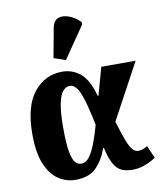

<svg xmlns="http://www.w3.org/2000/svg" viewBox="-91 -897 832 981"><g transform="rotate(-10 325.5 -407.0)"><path d="M222 10Q174 10 133.5 -17Q93 -44 68.5 -102.5Q44 -161 44 -257Q44 -403 102 -474.5Q160 -546 249 -546Q302 -546 342.5 -513Q383 -480 407 -393H411L451 -536H629L473 -247Q492 -183 506 -146.5Q520 -110 533.5 -95Q547 -80 565 -80Q584 -80 611 -96L639 -31Q612 -13 581 -1.5Q550 10 519 10Q487 10 463.5 0.5Q440 -9 422.5 -38Q405 -67 392 -125H388Q368 -67 330.5 -28.5Q293 10 222 10ZM266 -66Q289 -66 307.5 -91Q326 -116 341.5 -157.5Q357 -199 371 -249Q348 -365 327 -416.5Q306 -468 274 -468Q255 -468 239 -449.5Q223 -431 214 -386.5Q205 -342 205 -264Q205 -182 212.5 -139.5Q220 -97 233.5 -81.5Q247 -66 266 -66ZM279 -601 218 -622 246 -773Q253 -811 278 -820Q303 -829 335 -816.5Q367 -804 392 -778V-766Z"/></g></svg>

Font: Noto Serif SemiCondensed ExtraBold
Style: Regular
Weight: 800
Width: 4
Designer: Monotype Design Team
Foundry: Monotype Imaging Inc.
Version: Version 2.015